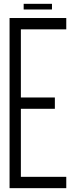

<svg xmlns="http://www.w3.org/2000/svg" viewBox="-20 -982 398 1010"><path d="M328.6 7.8H30.3V-887.2H328.6V-827.6H89.8V-469.2H268.6V-409.7H89.8V-51.8H328.6ZM253.4 -932.1H104.5V-961.9H253.4Z"/></svg>

Font: Ignotum
Style: Regular
Weight: 400
Designer: GGBot
Version: 0.10